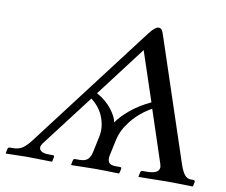

<svg xmlns="http://www.w3.org/2000/svg" viewBox="-74 -749 989 842"><g transform="rotate(10 420.5 -328.0)"><path d="M592.3 -330.1 519 -549.8 350.6 -328.1Q393.1 -304.2 418 -271.7Q442.9 -239.3 446.8 -214.8Q463.4 -240.7 500.7 -272.5Q538.1 -304.2 592.3 -330.1ZM453.1 -71.8Q448.2 -49.3 455.6 -38.1Q462.9 -26.9 486.8 -26.9H505.9Q513.7 -26.9 512.2 -19L507.8 0L505.4 2Q438 0 398.9 0L294.4 2L293 0L296.9 -19Q298.3 -26.9 306.6 -26.9H325.7Q350.1 -26.9 361.8 -37.8Q373.5 -48.8 378.4 -71.8L393.6 -144Q401.9 -184.1 386 -227.1Q370.1 -270 330.1 -300.8L155.3 -71.8Q148.4 -62.5 146.5 -55.2Q144 -42.5 154.5 -34.7Q165 -26.9 187.5 -26.9H206.5Q214.4 -26.9 212.9 -19L209 0L207.5 2Q118.2 0 94.2 0L3.4 2L2 0L5.9 -19Q7.3 -26.9 15.6 -26.9H27.8Q56.2 -26.9 73.7 -39.8Q91.3 -52.7 112.3 -81.1L528.3 -627.9Q552.2 -658.2 566.9 -658.2Q575.7 -658.2 581.1 -651.4Q586.4 -644.5 591.3 -627.9L771.5 -85.9Q782.2 -54.2 793.7 -40.5Q805.2 -26.9 820.8 -26.9H832.5Q835.9 -26.9 838.1 -24.7Q840.3 -22.5 839.8 -19L835.9 0L832.5 2Q756.8 0 717.8 0L594.7 2L592.8 0L597.2 -19Q598.6 -26.9 606.9 -26.9H624.5Q674.3 -26.9 679.7 -50.8Q681.6 -58.6 677.2 -71.8L600.6 -303.2Q546.9 -272.5 512.2 -229Q478 -186 468.8 -144Z"/></g></svg>

Font: Linux Biolinum G
Style: Italic
Weight: 400
Italic angle: -12°
Designer: Philipp H. Poll
Foundry: Philipp H. Poll
Version: Version 0.5.1